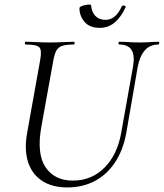

<svg xmlns="http://www.w3.org/2000/svg" viewBox="-20 -808 718 841"><path d="M563 -518Q571 -566 556 -589.5Q541 -613 502 -613Q499 -613 499 -619Q499 -625 502 -625Q523 -625 544.5 -623.5Q566 -622 592 -622Q614 -622 635.5 -623.5Q657 -625 674 -625Q678 -625 677.5 -619Q677 -613 674 -613Q637 -613 614.5 -587.5Q592 -562 583 -514L533 -225Q519 -149 483 -95.5Q447 -42 394 -14.5Q341 13 275 13Q209 13 165 -15.5Q121 -44 103.5 -96.5Q86 -149 98 -221L156 -545Q164 -589 152 -601Q140 -613 92 -613Q89 -613 89 -619Q89 -625 92 -625Q114 -625 141 -623.5Q168 -622 197 -622Q229 -622 256 -623.5Q283 -625 303 -625Q307 -625 307 -619Q307 -613 303 -613Q270 -613 252 -607Q234 -601 226 -585Q218 -569 213 -540L161 -252Q140 -134 179.5 -75.5Q219 -17 299 -17Q381 -17 437.5 -73.5Q494 -130 511 -227ZM417 -686Q372 -686 350 -712.5Q328 -739 328 -772Q328 -777 336 -780.5Q344 -784 353.5 -786Q363 -788 371 -788Q379 -788 379 -785Q381 -756 397.5 -738.5Q414 -721 442 -721Q464 -721 481.5 -735Q499 -749 514 -781Q518 -786 525 -783Q532 -780 531 -778Q511 -734 483 -710Q455 -686 417 -686Z"/></svg>

Font: Cormorant
Style: Italic
Weight: 400
Italic angle: -10°
Designer: Christian Thalmann (Catharsis Fonts)
Foundry: Catharsis Fonts
Version: Version 4.000